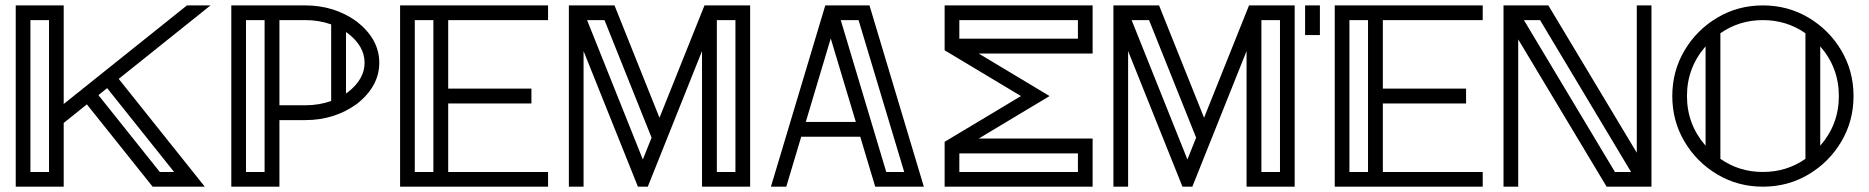

<svg xmlns="http://www.w3.org/2000/svg" viewBox="-20 -701 7019 721"><path d="M164.1 -55.2V-625.5H94.2V-55.2ZM633.8 -55.2 382.3 -370.1 349.6 -343.8 580.1 -55.2ZM749 0H553.2L306.2 -309.1L219.2 -239.3V0H39.1V-680.7H219.2V-310.5L682.1 -680.7H770.5L425.8 -404.8Z M973.6 -55.2V-625.5H903.8V-55.2ZM1279.3 -350.1Q1283.2 -352.5 1286.6 -355Q1349.1 -403.8 1349.1 -465.3Q1349.1 -527.3 1286.6 -575.7Q1283.2 -578.1 1279.3 -580.6ZM1223.6 -609.4Q1178.7 -625.5 1126.5 -625.5H1029.3V-305.7H1126.5Q1178.7 -305.7 1223.6 -321.8ZM1029.3 0H848.6V-680.7H1126.5Q1235.8 -680.7 1319.8 -620.1Q1404.3 -553.7 1404.3 -465.3Q1404.3 -377 1319.8 -310.5Q1235.8 -250 1126.5 -250H1029.3Z M2038.1 0H1482.4V-680.7H2038.1V-625.5H1663.1V-368.2H1975.6V-312.5H1663.1V-55.2H2038.1ZM1607.4 -55.2V-625.5H1537.6V-55.2Z M2394 -102.1 2426.8 -184.1 2250 -625.5H2184.6ZM2741.7 -55.2V-625.5H2671.9V-55.2ZM2796.9 0H2616.2V-509.3L2412.6 0H2375.5L2171.4 -509.3V0H2116.2V-680.7H2287.6L2456.5 -258.8L2625.5 -680.7H2796.9Z M3449.2 0H3266.6L3210.4 -187.5H2988.8L2932.6 0H2875L3079.1 -680.7H3245.1ZM3193.8 -243.2 3099.6 -556.6 3005.9 -243.2ZM3375.5 -55.2 3204.1 -625.5H3137.2L3308.1 -55.2Z M4083 0H3527.3V-168.5L3814 -340.3L3527.3 -512.2V-680.7H4083V-500H3655.3L3921.4 -340.3L3655.3 -180.7H4083ZM4027.8 -55.2V-125H3582.5V-55.2ZM4027.8 -555.7V-625.5H3582.5V-555.7Z M4439 -102.1 4471.7 -184.1 4294.9 -625.5H4229.5ZM4786.6 -55.2V-625.5H4716.8V-55.2ZM4841.8 0H4661.1V-509.3L4457.5 0H4420.4L4216.3 -509.3V0H4161.1V-680.7H4332.5L4501.5 -258.8L4670.4 -680.7H4841.8Z M5547.9 0H4992.2V-680.7H5547.9V-625.5H5172.9V-368.2H5485.4V-312.5H5172.9V-55.2H5547.9ZM5117.2 -55.2V-625.5H5047.4V-55.2ZM4936.5 -569.3H4880.9V-680.7H4936.5Z M6105 -55.2 5763.2 -625.5H5702.6L6044.4 -55.2ZM6181.6 0H6013.2L5681.2 -553.2V0H5626V-680.7H5794.4L6126.5 -127.4V-680.7H6181.6Z M6600.1 0Q6506.3 0 6429 -45.9Q6351.6 -91.8 6305.7 -169.2Q6259.8 -246.6 6259.8 -340.3Q6259.8 -434.1 6305.7 -511.5Q6351.6 -588.9 6429 -634.8Q6506.3 -680.7 6600.1 -680.7Q6693.8 -680.7 6771.2 -634.8Q6848.6 -588.9 6894.5 -511.5Q6940.4 -434.1 6940.4 -340.3Q6940.4 -246.6 6894.5 -169.2Q6848.6 -91.8 6771.2 -45.9Q6693.8 0 6600.1 0ZM6384.8 -153.8V-526.9Q6314.9 -446.8 6314.9 -340.3Q6314.9 -233.9 6384.8 -153.8ZM6600.1 -55.2Q6689 -55.2 6759.8 -104.5V-576.2Q6689 -625.5 6600.1 -625.5Q6511.2 -625.5 6440.4 -576.2V-104.5Q6511.2 -55.2 6600.1 -55.2ZM6815.4 -153.8Q6885.3 -233.9 6885.3 -340.3Q6885.3 -446.8 6815.4 -526.9Z"/></svg>

Font: X Company
Style: Regular
Weight: 400
Designer: GGBotNet
Foundry: GGBotNet
Version: 0.90